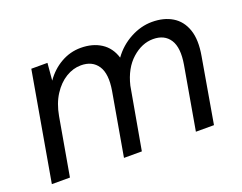

<svg xmlns="http://www.w3.org/2000/svg" viewBox="-87 -677 1058 838"><g transform="rotate(-20 442.0 -258.0)"><path d="M26 0 114 -504H189L182 -424Q212 -467 255 -491.5Q298 -516 347 -516Q402 -516 441 -491Q480 -466 495 -417Q528 -463 577.5 -489.5Q627 -516 678 -516Q733 -516 772 -492.5Q811 -469 827.5 -421.5Q844 -374 831 -301L779 0H695L746 -292Q759 -368 734.5 -406Q710 -444 657 -444Q605 -444 559 -403Q513 -362 495 -287L444 0H361L412 -292Q425 -368 400 -406Q375 -444 322 -444Q286 -444 252 -423.5Q218 -403 192.5 -363.5Q167 -324 157 -268L110 0Z"/></g></svg>

Font: DM Sans Italic
Style: Regular
Weight: 400
Italic angle: -10°
Designer: Colophon Foundry, Jonny Pinhorn
Foundry: Colophon Foundry
Version: Version 4.004; ttfautohint (v1.8.4.7-5d5b)